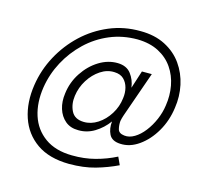

<svg xmlns="http://www.w3.org/2000/svg" viewBox="-104 -819 967 939"><g transform="rotate(15 379.0 -350.0)"><path d="M61 -320Q73 -399 111 -469.5Q149 -540 206.5 -594Q264 -648 337.5 -679Q411 -710 495 -709Q567 -709 620.5 -681.5Q674 -654 706.5 -608Q739 -562 751 -505.5Q763 -449 754 -390Q745 -323 713 -268Q681 -213 635 -180.5Q589 -148 540 -151Q498 -153 484 -181Q470 -209 474 -246Q446 -208 407.5 -184.5Q369 -161 325 -162Q285 -162 259 -184Q233 -206 222 -241.5Q211 -277 217 -319Q224 -377 256 -425.5Q288 -474 333.5 -502Q379 -530 428 -529Q473 -528 495.5 -498.5Q518 -469 523 -430L552 -520H602L521 -289Q519 -283 516.5 -274.5Q514 -266 513 -259Q511 -239 516 -218.5Q521 -198 550 -195Q575 -192 601 -207.5Q627 -223 649.5 -252Q672 -281 687.5 -317Q703 -353 708 -390Q716 -441 707 -490Q698 -539 671 -578.5Q644 -618 599 -641.5Q554 -665 491 -666Q416 -666 351.5 -639Q287 -612 236 -563.5Q185 -515 151.5 -452.5Q118 -390 107 -320Q95 -241 115.5 -177Q136 -113 189.5 -74.5Q243 -36 327 -35Q389 -34 444 -48.5Q499 -63 548 -88L566 -49Q514 -24 456 -7.5Q398 9 324 9Q223 8 160 -36Q97 -80 72 -154.5Q47 -229 61 -320ZM266 -320Q260 -277 277 -243Q294 -209 340 -208Q377 -207 411 -229Q445 -251 468.5 -288.5Q492 -326 497 -370Q501 -398 494.5 -423Q488 -448 471 -464.5Q454 -481 424 -482Q387 -484 353 -461.5Q319 -439 295.5 -401.5Q272 -364 266 -320Z"/></g></svg>

Font: Jost* Light
Style: Italic
Weight: 300
Italic angle: -10°
Version: Version 3.7